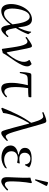

<svg xmlns="http://www.w3.org/2000/svg" viewBox="1116 -1886 786 3058"><g transform="rotate(90 1509.0 -357.0)"><path d="M562 -97H555C539 -79 520 -55 493 -55C448 -55 432 -184 426 -216C465 -278 500 -343 525 -413C516 -428 506 -444 495 -459H484C482 -391 447 -315 421 -257L414 -260C403 -337 401 -473 289 -473C121 -473 24 -243 48 -93C57 -33 86 16 154 16C246 16 324 -64 372 -131L375 -128C381 -95 392 16 443 16C489 16 545 -54 571 -84C570 -91 567 -94 562 -97ZM368 -164C334 -113 268 -28 197 -28C144 -28 126 -70 119 -115C105 -202 138 -437 247 -437C334 -437 355 -252 364 -192Z M822 -71 813 -76 773 -287C740 -458 736 -473 711 -473C681 -473 596 -408 570 -389V-380L576 -372H585C599 -384 621 -401 642 -401C706 -401 724 -241 758 0L769 7C786 0 805 -5 825 -8C874 -109 1053 -304 1036 -412C1032 -435 1018 -452 1001 -468C979 -459 958 -448 938 -437L936 -426C1011 -342 930 -187 822 -71Z M1138 -278 1144 -281C1174 -423 1174 -402 1337 -408C1313 -307 1288 -180 1305 -71C1312 -22 1335 16 1389 16C1445 16 1495 -22 1529 -59L1530 -65L1519 -75L1514 -74C1495 -56 1472 -33 1443 -33C1321 -33 1380 -383 1384 -412C1429 -413 1483 -411 1526 -420L1530 -457L1525 -463H1198C1190 -463 1165 -464 1157 -460C1133 -445 1128 -319 1126 -287C1127 -281 1132 -279 1138 -278Z M2213 -88C2198 -77 2173 -55 2152 -55C2113 -55 2081 -188 2071 -219C2037 -326 1949 -670 1932 -689C1924 -699 1915 -702 1905 -702C1868 -702 1798 -669 1768 -656L1765 -648C1768 -643 1770 -639 1776 -637C1792 -642 1821 -653 1837 -653C1889 -653 1925 -500 1936 -460C1833 -320 1762 -161 1696 2L1708 16C1731 5 1755 -4 1779 -13C1796 -159 1870 -308 1941 -428L1949 -425C1967 -363 2052 -12 2073 6C2081 13 2089 16 2098 16C2141 16 2198 -45 2225 -74L2226 -80C2222 -83 2220 -88 2213 -88Z M2389 -146C2389 -226 2456 -246 2500 -246C2521 -246 2543 -243 2566 -237L2576 -243C2578 -250 2581 -260 2584 -273L2579 -279C2555 -275 2533 -272 2511 -272C2435 -272 2413 -314 2413 -358C2413 -412 2451 -448 2506 -448C2562 -448 2593 -420 2598 -365L2609 -360C2618 -379 2631 -401 2647 -428C2614 -455 2568 -468 2509 -468C2393 -468 2335 -433 2335 -361C2335 -309 2370 -276 2440 -264V-255C2345 -238 2297 -197 2297 -132C2297 -37 2388 13 2490 13C2546 13 2599 -5 2649 -41L2664 -67L2656 -72C2613 -44 2569 -30 2524 -30C2447 -30 2389 -76 2389 -146Z M2835 -527 2851 -521 2942 -701 2936 -714 2892 -730 2880 -723ZM3013 -83 3007 -91 2997 -93C2979 -75 2945 -41 2915 -41C2890 -41 2876 -63 2873 -85C2860 -165 2879 -379 2897 -460L2886 -473C2863 -461 2836 -454 2810 -449C2817 -293 2796 -100 2804 -43C2809 -7 2832 16 2868 16C2917 16 2982 -45 3012 -75Z"/></g></svg>

Font: Asana Math
Style: Regular
Weight: 400
Version: Version 000.958